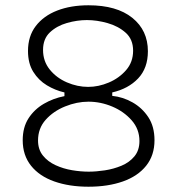

<svg xmlns="http://www.w3.org/2000/svg" viewBox="-20 -693 671 727"><path d="M315 14Q242 14 185.5 -6Q129 -26 97.5 -65.5Q66 -105 66 -162Q66 -211 88 -245Q110 -279 146 -300Q182 -321 224 -329V-343Q189 -351 157.5 -370Q126 -389 106 -421Q86 -453 86 -500Q86 -556 115.5 -594.5Q145 -633 196.5 -653Q248 -673 315 -673Q422 -673 481 -625.5Q540 -578 540 -499Q540 -435 503 -396Q466 -357 405 -343V-330Q445 -326 481.5 -305.5Q518 -285 541.5 -249.5Q565 -214 565 -162Q565 -105 533.5 -65.5Q502 -26 445.5 -6Q389 14 315 14ZM314 -364Q353 -364 392 -380.5Q431 -397 457.5 -427.5Q484 -458 484 -501Q484 -544 456 -569Q428 -594 387.5 -605.5Q347 -617 309 -617Q272 -617 233.5 -606Q195 -595 169 -570.5Q143 -546 143 -504Q143 -461 168.5 -429.5Q194 -398 233.5 -381Q273 -364 314 -364ZM316 -43Q344 -43 377 -48Q410 -53 440 -65.5Q470 -78 489 -101Q508 -124 508 -159Q508 -204 478.5 -237.5Q449 -271 405 -289.5Q361 -308 315 -308Q271 -308 226.5 -290Q182 -272 153 -239.5Q124 -207 124 -161Q124 -127 142.5 -104Q161 -81 190.5 -67.5Q220 -54 253 -48.5Q286 -43 316 -43Z"/></svg>

Font: Bricolage Grotesque 10pt ExtraLight
Style: Regular
Weight: 200
Designer: Mathieu Triay
Foundry: Atelier Triay
Version: Version 1.000; ttfautohint (v1.8.4.7-5d5b);gftools[0.9.32]